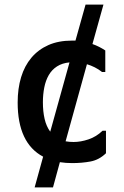

<svg xmlns="http://www.w3.org/2000/svg" viewBox="-20 -714 540 837"><path d="M442 -144V-46Q412 -17 374.5 -10Q337 -3 295 -3Q281 -3 267.5 -4Q254 -5 241 -7L211 103H131L168 -31Q57 -90 57 -267Q57 -328 72 -377.5Q87 -427 117 -462.5Q147 -498 191 -517.5Q235 -537 294 -537H309L353 -694H431L383 -522Q412 -512 439 -494V-400H425Q410 -412 393 -420.5Q376 -429 359 -434L266 -98Q282 -95 301 -95Q332 -95 366 -106.5Q400 -118 427 -144ZM167 -268Q167 -228 174.5 -195.5Q182 -163 199 -140L283 -442Q251 -439 228.5 -424.5Q206 -410 192.5 -386.5Q179 -363 173 -332.5Q167 -302 167 -268Z"/></svg>

Font: D2Coding
Style: Bold
Weight: 700
Monospace: yes
Designer: Yong-Rak Park; Jeong-Hwan Yoon; Sang-Min Lee;
Foundry: NHN Corporation
Version: Version 1.3.2; Build 20180524